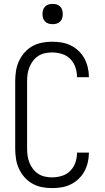

<svg xmlns="http://www.w3.org/2000/svg" viewBox="-20 -957 540 985"><path d="M247 8Q221 8 195 3Q169 -2 146 -15Q123 -28 105.5 -48Q88 -68 77 -92Q66 -116 62 -142.5Q58 -169 58 -195V-540Q58 -566 62 -592.5Q66 -619 77 -643Q88 -667 105.5 -687Q123 -707 146 -720Q169 -733 195 -738Q221 -743 247 -743Q272 -743 296 -739Q320 -735 342 -724.5Q364 -714 382.5 -696.5Q401 -679 412.5 -658Q424 -637 430 -612.5Q436 -588 436 -564V-561H375V-563Q375 -588 366.5 -612.5Q358 -637 340 -655Q322 -673 297 -680.5Q272 -688 247 -688Q229 -688 210.5 -684Q192 -680 176.5 -670Q161 -660 149.5 -645Q138 -630 131 -612.5Q124 -595 121.5 -577Q119 -559 119 -540V-195Q119 -176 121.5 -158Q124 -140 131 -122.5Q138 -105 149.5 -90Q161 -75 176.5 -65Q192 -55 210.5 -51Q229 -47 247 -47Q272 -47 297 -54.5Q322 -62 340 -80Q358 -98 366.5 -122.5Q375 -147 375 -172V-174H436V-171Q436 -147 430 -122.5Q424 -98 412.5 -77Q401 -56 382.5 -38.5Q364 -21 342 -10.5Q320 0 296 4Q272 8 247 8ZM250 -833Q239 -833 229 -836Q219 -839 211.5 -846.5Q204 -854 201 -864Q198 -874 198 -885Q198 -896 201 -906Q204 -916 211.5 -923.5Q219 -931 229 -934Q239 -937 250 -937Q261 -937 271 -934Q281 -931 288.5 -923.5Q296 -916 299 -906Q302 -896 302 -885Q302 -874 299 -864Q296 -854 288.5 -846.5Q281 -839 271 -836Q261 -833 250 -833Z"/></svg>

Font: Iosevka Custom Light
Style: Regular
Weight: 300
Monospace: yes
Designer: Belleve Invis
Foundry: Belleve Invis
Version: Version 27.3.5